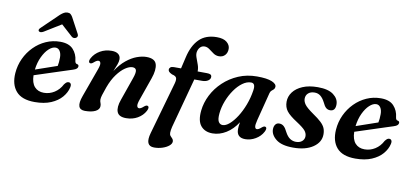

<svg xmlns="http://www.w3.org/2000/svg" viewBox="-79 -992 3151 1462"><g transform="rotate(10 1496.0 -261.0)"><path d="M460 -144Q451 -104 420.5 -68.2Q390 -32.5 337.8 -10.2Q285.5 12 212 12Q112.5 12 67.8 -39.5Q23 -91 29.5 -180Q34 -240.5 58.8 -293.5Q83.5 -346.5 123.8 -387.2Q164 -428 215.8 -451Q267.5 -474 326 -474Q393 -474 425.8 -438.5Q458.5 -403 463.5 -352Q466 -331 479 -329Q494 -327 494 -313.5Q494 -304 486 -295.8Q478 -287.5 456.5 -281Q434.5 -274 399 -262.5Q363.5 -251 322.2 -237.5Q281 -224 241 -211Q201 -198 169 -187.5Q170 -129 196.5 -99.2Q223 -69.5 269 -69.5Q312.5 -69.5 350 -93.2Q387.5 -117 409 -159Q419 -172 426.2 -177Q433.5 -182 442.5 -181.5Q452.5 -181.5 458.5 -172.5Q464.5 -163.5 460 -144ZM298.5 -424Q273 -424 246.2 -399.2Q219.5 -374.5 199 -331.2Q178.5 -288 171.5 -232Q210.5 -245.5 257 -261.5Q303.5 -277.5 338 -289.5Q344 -316.5 344 -355Q344 -385.5 331.8 -404.8Q319.5 -424 298.5 -424ZM187 -527.5Q162.5 -513.5 150.5 -525Q140.5 -536 161.5 -554.5L287.5 -676Q302 -688.5 314.5 -695.5Q327 -702.5 342 -702.5Q357 -702.5 365.2 -695.5Q373.5 -688.5 381 -676L446 -554.5Q451 -545 448.5 -537.2Q446 -529.5 439 -525Q431.5 -520 422 -520.2Q412.5 -520.5 404.5 -527.5L316.5 -607Z M574.5 -353.5Q559 -361.5 574.5 -391Q595 -428.5 634.5 -451.2Q674 -474 724 -474Q756.5 -474 774.5 -460.2Q792.5 -446.5 792.5 -420Q792.5 -402 783.8 -378.8Q775 -355.5 762 -324.5Q798 -379.5 838.5 -412.2Q879 -445 918.8 -459.5Q958.5 -474 992 -474Q1058 -474 1070.5 -432Q1083 -390 1058.5 -320.5L997.5 -147Q984 -109.5 987.5 -94.5Q991 -79.5 1003.5 -79.5Q1017.5 -79.5 1038.5 -99Q1055.5 -113.5 1066.5 -108.5Q1082 -100.5 1066.5 -70.5Q1046.5 -33 1007.5 -10.5Q968.5 12 919 12Q862.5 12 848.8 -23.2Q835 -58.5 857 -119.5L919 -296.5Q935 -341 930.2 -359.8Q925.5 -378.5 901 -378.5Q876.5 -378.5 845.2 -357.5Q814 -336.5 783.5 -295.2Q753 -254 731 -194Q715.5 -151 709 -129.2Q702.5 -107.5 702.5 -94.5Q702.5 -80.5 707.2 -69.8Q712 -59 712 -44.5Q712 -18.5 682.2 -3.2Q652.5 12 601 12Q525 12 564.5 -96L643.5 -314.5Q657.5 -352 653.8 -367Q650 -382 637.5 -382Q623.5 -382 602.5 -363Q585.5 -348 574.5 -353.5Z M1175.5 -408.5Q1175.5 -419.5 1184.2 -426.8Q1193 -434 1210.5 -434H1266L1286.5 -522Q1307.5 -615.5 1357.8 -665.5Q1408 -715.5 1494 -715.5Q1546 -715.5 1571.8 -693.8Q1597.5 -672 1597.5 -643Q1597.5 -612.5 1580 -593.8Q1562.5 -575 1533.5 -575Q1509.5 -575 1490 -588.8Q1470.5 -602.5 1452.5 -616Q1434.5 -629.5 1415 -629.5Q1394.5 -629.5 1381.2 -616.2Q1368 -603 1363 -581.5Q1358.5 -561.5 1367.2 -536.8Q1376 -512 1385.8 -485.5Q1395.5 -459 1394.5 -433L1467 -432.5Q1484.5 -432.5 1494 -427.5Q1503.5 -422.5 1503.5 -409Q1503.5 -392 1486 -380.2Q1468.5 -368.5 1440.5 -368.5H1380L1276.5 16Q1269.5 44 1269.5 63.5Q1269.5 78 1277.2 87Q1285 96 1293 104.2Q1301 112.5 1301 125Q1301 143 1281.8 159Q1262.5 175 1232 185Q1201.5 195 1168 195Q1094.5 195 1124 91L1238.5 -312.5Q1247 -343 1240.8 -357Q1234.5 -371 1206.5 -377Q1187.5 -386 1181.5 -393.2Q1175.5 -400.5 1175.5 -408.5Z M1906 -147Q1896 -108 1899.5 -93.2Q1903 -78.5 1914.5 -78.5Q1928 -78.5 1949.5 -98Q1966.5 -112.5 1977.5 -107Q1992.5 -99.5 1977 -69.5Q1957.5 -32.5 1919.2 -10.2Q1881 12 1840 12Q1773.5 12 1773.5 -54Q1773.5 -65.5 1774.8 -78.2Q1776 -91 1779.5 -108Q1742.5 -50.5 1691.8 -19.2Q1641 12 1586.5 12Q1528 12 1496.2 -26.2Q1464.5 -64.5 1473 -145Q1479.5 -206.5 1509.2 -265.2Q1539 -324 1588.8 -371Q1638.5 -418 1704 -446Q1769.5 -474 1847 -474Q1925 -474 1962.8 -458Q2000.5 -442 1998 -418.5Q1996.5 -405.5 1989 -399Q1981.5 -392.5 1973.5 -385.8Q1965.5 -379 1962 -366ZM1613.5 -148.5Q1609 -102 1620.2 -83Q1631.5 -64 1652 -64Q1676.5 -64 1704.8 -88.5Q1733 -113 1760 -155Q1787 -197 1807.5 -250.8Q1828 -304.5 1837 -363.5Q1846.5 -421 1810.5 -421Q1777.5 -421 1744.5 -397Q1711.5 -373 1683.8 -333.2Q1656 -293.5 1637.2 -245.2Q1618.5 -197 1613.5 -148.5Z M2224.5 -35Q2253.5 -35 2271.2 -50.2Q2289 -65.5 2289 -89.5Q2289 -112 2273 -131.8Q2257 -151.5 2205 -185.5Q2147 -222.5 2124.2 -252Q2101.5 -281.5 2101.5 -324Q2101.5 -364.5 2127 -398.8Q2152.5 -433 2200.8 -453.5Q2249 -474 2317.5 -474Q2398 -474 2438.5 -443.5Q2479 -413 2479.5 -370Q2480 -317 2438.5 -317Q2420.5 -317 2407.2 -328.2Q2394 -339.5 2380.5 -369Q2365 -399 2346 -414.2Q2327 -429.5 2300.5 -429.5Q2269.5 -429.5 2251.2 -413.2Q2233 -397 2233 -370.5Q2233 -348.5 2248.8 -326.5Q2264.5 -304.5 2316 -268.5Q2358 -240 2381 -218.2Q2404 -196.5 2412.8 -175.2Q2421.5 -154 2421.5 -127.5Q2421.5 -66.5 2364 -27.2Q2306.5 12 2210.5 12Q2121.5 12 2078.5 -22Q2035.5 -56 2035.5 -99.5Q2036 -123 2046.8 -136.8Q2057.5 -150.5 2076 -150.5Q2097 -150.5 2111.5 -137.2Q2126 -124 2139 -96.5Q2157 -62.5 2178 -48.8Q2199 -35 2224.5 -35Z M2939.5 -144Q2930.5 -104 2900 -68.2Q2869.5 -32.5 2817.2 -10.2Q2765 12 2691.5 12Q2592 12 2547.2 -39.5Q2502.5 -91 2509 -180Q2513.5 -240.5 2538.2 -293.5Q2563 -346.5 2603.2 -387.2Q2643.5 -428 2695.2 -451Q2747 -474 2805.5 -474Q2872.5 -474 2905.2 -438.5Q2938 -403 2943 -352Q2945.5 -331 2958.5 -329Q2973.5 -327 2973.5 -313.5Q2973.5 -304 2965.5 -295.8Q2957.5 -287.5 2936 -281Q2914 -274 2878.5 -262.5Q2843 -251 2801.8 -237.5Q2760.5 -224 2720.5 -211Q2680.5 -198 2648.5 -187.5Q2649.5 -129 2676 -99.2Q2702.5 -69.5 2748.5 -69.5Q2792 -69.5 2829.5 -93.2Q2867 -117 2888.5 -159Q2898.5 -172 2905.8 -177Q2913 -182 2922 -181.5Q2932 -181.5 2938 -172.5Q2944 -163.5 2939.5 -144ZM2778 -424Q2752.5 -424 2725.8 -399.2Q2699 -374.5 2678.5 -331.2Q2658 -288 2651 -232Q2690 -245.5 2736.5 -261.5Q2783 -277.5 2817.5 -289.5Q2823.5 -316.5 2823.5 -355Q2823.5 -385.5 2811.2 -404.8Q2799 -424 2778 -424Z"/></g></svg>

Font: Fraunces 9pt SemiBold
Style: Italic
Weight: 600
Italic angle: -16°
Version: Version 1.000;[b76b70a41]